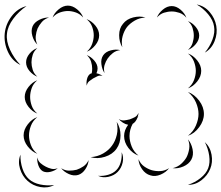

<svg xmlns="http://www.w3.org/2000/svg" viewBox="-96 -763 984 854"><path d="M779 -743Q813 -737 836.5 -709.5Q860 -682 866 -648Q872 -614 858.5 -580Q845 -546 815 -529Q837 -555 849 -587Q861 -619 856 -646Q852 -673 830 -699.5Q808 -726 779 -743ZM138 -685Q145 -705 165 -721.5Q185 -738 206 -738Q227 -738 247 -721.5Q267 -705 274 -685Q260 -701 241.5 -707.5Q223 -714 206 -714Q189 -714 170.5 -707.5Q152 -701 138 -685ZM-5 -474Q-42 -492 -60.5 -532Q-79 -572 -75 -614Q-71 -655 -44.5 -690.5Q-18 -726 22 -736Q-12 -713 -37 -679.5Q-62 -646 -65 -613Q-69 -580 -51.5 -542Q-34 -504 -5 -474ZM602 -685Q609 -704 628 -720Q647 -736 668 -736Q688 -736 707 -720Q726 -704 733 -684Q720 -700 702 -706Q684 -712 668 -712Q651 -712 633.5 -706.5Q616 -701 602 -685ZM448 -553Q434 -576 434 -606.5Q434 -637 451 -657Q467 -678 496.5 -685.5Q526 -693 551 -685Q525 -684 503.5 -671.5Q482 -659 469 -643Q456 -626 449.5 -602.5Q443 -579 448 -553ZM70 -565Q55 -579 48 -603Q41 -627 49 -646Q57 -664 79 -675Q101 -686 122 -685Q102 -679 90 -665Q78 -651 71 -636Q65 -621 63 -602.5Q61 -584 70 -565ZM289 -678Q311 -670 328 -649.5Q345 -629 345 -606Q345 -583 328 -562Q311 -541 290 -533Q307 -548 314 -568Q321 -588 321 -606Q321 -624 314 -643.5Q307 -663 289 -678ZM740 -669Q759 -662 774.5 -643.5Q790 -625 790 -605Q790 -585 774.5 -566.5Q759 -548 740 -541Q755 -554 760.5 -571.5Q766 -589 766 -605Q766 -621 760.5 -638.5Q755 -656 740 -669ZM70 -422Q51 -429 35.5 -447Q20 -465 20 -486Q20 -506 35.5 -524.5Q51 -543 70 -549Q55 -536 49.5 -519Q44 -502 44 -486Q44 -470 49.5 -452.5Q55 -435 70 -422ZM369 -438Q358 -454 355 -477.5Q352 -501 363 -517Q374 -533 397 -539Q420 -545 439 -540Q420 -538 406 -527Q392 -516 383 -503Q374 -490 369 -473.5Q364 -457 369 -438ZM740 -525Q763 -517 781 -494.5Q799 -472 799 -448Q799 -423 781 -400.5Q763 -378 740 -370Q759 -386 767 -407Q775 -428 775 -448Q775 -467 767 -488.5Q759 -510 740 -525ZM290 -382Q287 -395 291 -411.5Q295 -428 306 -435Q309 -436 312 -437Q314 -446 314 -458Q314 -473 309 -489Q304 -505 290 -518Q308 -511 323 -494Q338 -477 338 -458Q338 -448 333 -437Q349 -434 360 -425Q348 -429 337.5 -424Q327 -419 318 -414Q310 -409 301 -402Q292 -395 290 -382ZM70 -258Q48 -266 31 -287.5Q14 -309 14 -332Q14 -355 31 -376.5Q48 -398 70 -406Q52 -391 45 -371Q38 -351 38 -332Q38 -313 45 -293Q52 -273 70 -258ZM740 -354Q769 -343 790 -315Q811 -287 811 -256Q811 -226 790 -197.5Q769 -169 740 -159Q764 -178 775.5 -205Q787 -232 787 -256Q787 -281 775.5 -307.5Q764 -334 740 -354ZM520 -71Q494 -80 475 -105Q456 -130 456 -158Q456 -184 474 -208Q462 -210 450.5 -217.5Q439 -225 432 -234Q444 -226 456.5 -227.5Q469 -229 481 -232Q492 -236 503 -241.5Q514 -247 520 -261Q520 -252 516 -243Q518 -244 520 -245Q518 -243 516 -241Q508 -220 494 -212Q480 -186 480 -158Q480 -136 489.5 -112Q499 -88 520 -71ZM70 -79Q46 -88 27.5 -111.5Q9 -135 9 -161Q9 -186 27.5 -210Q46 -234 70 -242Q50 -226 41.5 -203.5Q33 -181 33 -161Q33 -140 41.5 -117.5Q50 -95 70 -79ZM423 -221Q440 -195 440 -160.5Q440 -126 422 -101Q404 -76 370.5 -65.5Q337 -55 307 -64Q338 -66 363 -80.5Q388 -95 402 -115Q417 -135 423.5 -163Q430 -191 423 -221ZM740 -143Q755 -126 760.5 -99.5Q766 -73 755 -53Q744 -33 719.5 -22.5Q695 -12 672 -15Q694 -20 709.5 -34Q725 -48 734 -64Q742 -80 745.5 -101Q749 -122 740 -143ZM815 -131Q839 -109 845 -75Q851 -41 839 -12Q827 18 799.5 39Q772 60 740 59Q771 49 796 29Q821 9 830 -15Q839 -39 834.5 -70.5Q830 -102 815 -131ZM445 -86Q455 -65 449.5 -40Q444 -15 427 2Q411 18 386 23.5Q361 29 340 19Q363 21 385 14.5Q407 8 420 -5Q434 -18 440.5 -40Q447 -62 445 -86ZM145 60Q117 75 83.5 69Q50 63 26 41Q3 20 -7 -12.5Q-17 -45 -5 -75Q-6 -43 4 -13Q14 17 33 34Q52 51 82.5 57.5Q113 64 145 60ZM161 -15Q149 -4 129.5 1Q110 6 95 -1Q81 -9 74.5 -28Q68 -47 70 -63Q73 -47 84 -37.5Q95 -28 107 -22Q118 -16 132 -12.5Q146 -9 161 -15ZM656 -15Q643 3 618.5 13.5Q594 24 573 17Q551 11 536 -10.5Q521 -32 520 -55Q529 -34 545.5 -22.5Q562 -11 579 -6Q597 -1 617 -2Q637 -3 656 -15ZM298 -51Q297 -31 284 -11Q271 9 252 15Q232 21 210 11Q188 1 176 -15Q193 -4 211 -4Q229 -4 245 -8Q260 -13 275 -23Q290 -33 298 -51Z"/></svg>

Font: Rubik Puddles
Style: Regular
Weight: 400
Designer: Hubert and Fischer, NaN
Foundry: Hubert and Fischer, NaN
Version: Version 2.200